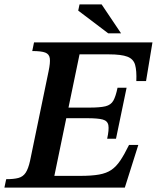

<svg xmlns="http://www.w3.org/2000/svg" viewBox="-37 -849 710 869"><path d="M528 0H-17L-9 -38Q25 -38 46 -43.5Q67 -49 79 -67Q91 -85 99 -121L183 -527Q191 -565 188.5 -584.5Q186 -604 168 -611Q150 -618 109 -618L117 -657H653L624 -482H580Q582 -529 574.5 -555.5Q567 -582 539.5 -592.5Q512 -603 455 -603H323L273 -362H368Q416 -362 440.5 -368Q465 -374 476 -393.5Q487 -413 495 -452H536L488 -221H448Q457 -262 453.5 -282Q450 -302 428 -308Q406 -314 358 -314H263L209 -53H326Q378 -53 411.5 -59Q445 -65 467 -80Q489 -95 507.5 -122.5Q526 -150 547 -193H589ZM511 -698H453L317 -801L323 -829H423Z"/></svg>

Font: STIX Two Text SemiBold
Style: Italic
Weight: 600
Italic angle: -12°
Designer: Ross Mills, John Hudson & Paul Hanslow, Tiro Typeworks Ltd; with prior portions MicroPress Inc. and Coen Hoffman, Elsevi
Foundry: Tiro Typeworks Ltd
Version: Version 2.13 b171